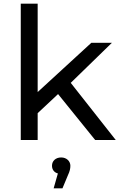

<svg xmlns="http://www.w3.org/2000/svg" viewBox="-20 -762 654 1045"><path d="M589 -529H477L185 -261V-742H93V0H185V-146L296 -250L498 0H610L365 -311ZM350 191C360 170 363 155 363 140C363 116 343 95 313 95C283 95 263 114 263 140C263 161 275 177 295 182L272 263H320Z"/></svg>

Font: Montserrat-Alt1 Med
Style: Regular
Weight: 500
Designer: Differentunic
Foundry: Differentunic
Version: Version 7.222